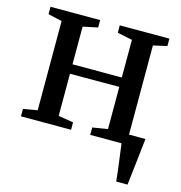

<svg xmlns="http://www.w3.org/2000/svg" viewBox="-106 -627 848 901"><g transform="rotate(15 318.0 -176.0)"><path d="M539 180Q537 159 534 134.2Q531 109.5 527.8 84.8Q524.5 60 521.5 37.5Q518.5 15 516.5 -1L479 -48.5H620Q617.5 -28.5 615 -5.5Q612.5 17.5 609.8 42.2Q607 67 604.2 91.2Q601.5 115.5 598.8 138.2Q596 161 594 180ZM28 0V-36L96.5 -48V-481.5L29 -496.5V-532.5H270V-496.5L198.5 -481.5V-298.5H438V-481.5L365.5 -496.5V-532.5H606.5V-496.5L540 -481.5V-48L608.5 -36V0H364.5V-36L438 -48V-253L198.5 -252.5V-48L271.5 -36V0Z"/></g></svg>

Font: Merriweather 72pt
Style: Regular
Weight: 400
Version: Version 2.100